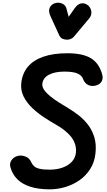

<svg xmlns="http://www.w3.org/2000/svg" viewBox="-20 -1414 804 1444"><path d="M354.5 10Q268 10 206.8 -10Q145.5 -30 108.8 -67.5Q72 -105 58 -157.5Q50.5 -186 66.2 -208.8Q82 -231.5 107.5 -239.5Q135.5 -249.5 168.8 -238Q202 -226.5 216.5 -191Q224 -175 237.5 -163Q251 -151 278.2 -144.5Q305.5 -138 353.5 -138Q408 -138 451.2 -153.8Q494.5 -169.5 520.8 -198.2Q547 -227 551 -265.5Q557 -329.5 517 -382Q477 -434.5 395 -480Q357.5 -501.5 311.5 -531.5Q265.5 -561.5 224.2 -600.2Q183 -639 158.5 -686.5Q134 -734 140 -789.5Q148 -862 189.5 -911.8Q231 -961.5 305.8 -987.5Q380.5 -1013.5 487 -1013.5Q602 -1013.5 663.8 -976Q725.5 -938.5 748.5 -854.5Q756.5 -826 745.8 -804.2Q735 -782.5 707 -772.5Q673 -761.5 645 -774Q617 -786.5 604.5 -820.5Q595 -847 563 -861.2Q531 -875.5 464 -875.5Q393.5 -875.5 349 -852.5Q304.5 -829.5 298.5 -785.5Q295.5 -761.5 312.2 -737.5Q329 -713.5 358.2 -689.8Q387.5 -666 423.5 -643.2Q459.5 -620.5 495 -599.5Q534.5 -576 573.5 -545.2Q612.5 -514.5 643.2 -474Q674 -433.5 689.8 -380.8Q705.5 -328 698 -260Q690.5 -192.5 657.8 -141.8Q625 -91 575.8 -57.2Q526.5 -23.5 469 -6.8Q411.5 10 354.5 10ZM484.5 -1115.5Q467.5 -1115.5 451.2 -1122Q435 -1128.5 425.5 -1148.5L359.5 -1292.5Q342 -1331 354.2 -1356.5Q366.5 -1382 393.5 -1390Q420.5 -1398.5 446.8 -1387.5Q473 -1376.5 479.5 -1350L496.5 -1287.5L542 -1352.5Q566.5 -1386.5 594.2 -1389Q622 -1391.5 643.5 -1372.5Q664.5 -1353 667 -1325.8Q669.5 -1298.5 652 -1277L537 -1139.5Q526 -1126.5 512.2 -1121Q498.5 -1115.5 484.5 -1115.5Z"/></svg>

Font: Edu NSW ACT Hand Pre
Style: Regular
Weight: 400
Designer: Tina and Corey Anderson, Eben Sorkin, Mirko Velimirovic
Foundry: Sorkin Type Co.
Version: Version 2.000